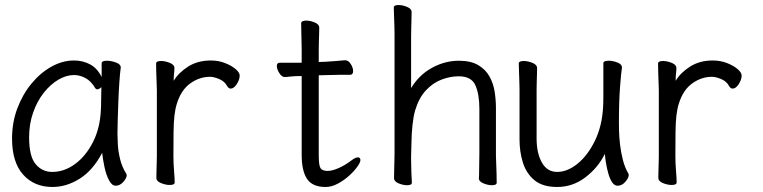

<svg xmlns="http://www.w3.org/2000/svg" viewBox="-20 -727 3040 765"><path d="M461 -457Q458 -435 455.5 -398.5Q453 -362 451.5 -321.5Q450 -281 449 -246Q448 -211 448 -193Q448 -179 449.5 -151.5Q451 -124 458.5 -93Q466 -62 483 -35Q485 -31 485 -29Q485 -18 471.5 -2.5Q458 13 441 13Q426 13 414.5 -8.5Q403 -30 396.5 -60.5Q390 -91 387 -118Q350 -48 297.5 -15Q245 18 189 18Q116 18 72 -31.5Q28 -81 28 -175Q28 -239 49 -295Q70 -351 105.5 -394Q141 -437 185 -461.5Q229 -486 275 -486Q310 -486 339 -470.5Q368 -455 385 -420V-475Q385 -485 406 -485Q423 -485 442 -478Q461 -471 461 -459ZM384 -380Q375 -371 367 -371Q363 -371 360 -375Q343 -404 320.5 -416Q298 -428 275 -428Q244 -428 212.5 -409.5Q181 -391 154.5 -357.5Q128 -324 112 -278.5Q96 -233 96 -180Q96 -104 122 -73Q148 -42 188 -42Q236 -42 279 -73.5Q322 -105 350.5 -161Q379 -217 382 -291Q383 -305 383 -330Q383 -355 384 -380Z M605 -367Q605 -377 604 -398Q603 -419 602.5 -441Q602 -463 602 -474Q602 -484 622 -484Q638 -484 656.5 -476.5Q675 -469 675 -456Q675 -446 673.5 -434Q672 -422 672 -405Q692 -438 730 -462Q768 -486 820 -486Q850 -486 876 -476Q902 -466 918.5 -452Q935 -438 935 -426Q935 -410 923.5 -392Q912 -374 899 -374Q891 -374 885 -384Q875 -403 853.5 -412Q832 -421 817 -421Q775 -421 738.5 -395Q702 -369 685 -315Q678 -293 675 -266Q672 -239 671.5 -201Q671 -163 671 -106Q671 -75 673.5 -46Q676 -17 676 0Q676 10 656 10Q640 10 621.5 2.5Q603 -5 603 -18Q603 -26 603.5 -44.5Q604 -63 604.5 -81Q605 -99 605 -106Z M1182 -424H1178Q1156 -424 1143 -422.5Q1130 -421 1116 -420H1115Q1103 -420 1093 -435.5Q1083 -451 1083 -464Q1083 -477 1095 -477H1182V-528Q1182 -538 1181.5 -559Q1181 -580 1180.5 -602Q1180 -624 1180 -635Q1180 -640 1186 -642.5Q1192 -645 1200 -645Q1216 -645 1234 -637.5Q1252 -630 1252 -617Q1252 -609 1251.5 -592.5Q1251 -576 1250.5 -558Q1250 -540 1250 -528V-480L1278 -481Q1296 -482 1320 -484Q1344 -486 1354 -487H1355Q1368 -487 1377.5 -472Q1387 -457 1387 -444Q1387 -429 1375 -429Q1365 -429 1337 -429Q1309 -429 1289 -428L1250 -427V-108Q1250 -68 1257 -57Q1264 -46 1286 -46Q1303 -46 1328.5 -57Q1354 -68 1379 -87Q1396 -100 1406 -100Q1416 -100 1416 -89Q1416 -80 1403.5 -62.5Q1391 -45 1370.5 -26.5Q1350 -8 1325.5 5Q1301 18 1277 18Q1225 18 1203.5 -14Q1182 -46 1182 -110Z M1888 -17Q1889 -25 1889 -44Q1889 -63 1889.5 -83.5Q1890 -104 1890 -115V-293Q1890 -352 1874 -387.5Q1858 -423 1808 -423Q1774 -423 1739.5 -410Q1705 -397 1677 -367Q1649 -337 1634 -287Q1627 -262 1623.5 -228.5Q1620 -195 1619.5 -162Q1619 -129 1618 -105V-89Q1618 -65 1619 -42Q1620 -19 1621 1Q1621 11 1602 11Q1586 11 1568 3.5Q1550 -4 1550 -17Q1550 -25 1550.5 -46Q1551 -67 1551.5 -87.5Q1552 -108 1552 -115V-590Q1552 -600 1551.5 -621Q1551 -642 1550 -664Q1549 -686 1549 -697Q1549 -707 1568 -707Q1584 -707 1602 -699.5Q1620 -692 1620 -679Q1620 -671 1619.5 -652Q1619 -633 1618.5 -612.5Q1618 -592 1618 -580V-376Q1650 -429 1701.5 -457Q1753 -485 1808 -485Q1856 -485 1885.5 -467.5Q1915 -450 1930.5 -422Q1946 -394 1951 -361Q1956 -328 1956 -297V-105Q1956 -99 1957 -78Q1958 -57 1958.5 -34Q1959 -11 1959 1Q1959 11 1940 11Q1924 11 1906 3.5Q1888 -4 1888 -16Z M2458 -457Q2455 -439 2450.5 -381Q2446 -323 2446 -237Q2446 -229 2446.5 -205.5Q2447 -182 2450.5 -151Q2454 -120 2462 -89Q2470 -58 2484 -35Q2485 -33 2485 -29Q2485 -18 2471.5 -2.5Q2458 13 2441 13Q2428 13 2419 -0.5Q2410 -14 2404 -35Q2398 -56 2394.5 -77.5Q2391 -99 2390 -114Q2363 -59 2312.5 -20.5Q2262 18 2200 18Q2142 18 2109.5 -9Q2077 -36 2063.5 -79Q2050 -122 2050 -171V-368Q2050 -374 2049.5 -395Q2049 -416 2048 -439.5Q2047 -463 2047 -474Q2047 -484 2067 -484Q2083 -484 2101.5 -476.5Q2120 -469 2120 -456Q2120 -448 2119.5 -431.5Q2119 -415 2118.5 -397.5Q2118 -380 2118 -368V-175Q2118 -117 2139 -79.5Q2160 -42 2200 -42Q2241 -42 2281.5 -75Q2322 -108 2350.5 -166.5Q2379 -225 2383 -301Q2384 -317 2384 -342.5Q2384 -368 2384 -395V-475Q2384 -485 2405 -485Q2422 -485 2440 -478Q2458 -471 2458 -459Z M2605 -367Q2605 -377 2604 -398Q2603 -419 2602.5 -441Q2602 -463 2602 -474Q2602 -484 2622 -484Q2638 -484 2656.5 -476.5Q2675 -469 2675 -456Q2675 -446 2673.5 -434Q2672 -422 2672 -405Q2692 -438 2730 -462Q2768 -486 2820 -486Q2850 -486 2876 -476Q2902 -466 2918.5 -452Q2935 -438 2935 -426Q2935 -410 2923.5 -392Q2912 -374 2899 -374Q2891 -374 2885 -384Q2875 -403 2853.5 -412Q2832 -421 2817 -421Q2775 -421 2738.5 -395Q2702 -369 2685 -315Q2678 -293 2675 -266Q2672 -239 2671.5 -201Q2671 -163 2671 -106Q2671 -75 2673.5 -46Q2676 -17 2676 0Q2676 10 2656 10Q2640 10 2621.5 2.5Q2603 -5 2603 -18Q2603 -26 2603.5 -44.5Q2604 -63 2604.5 -81Q2605 -99 2605 -106Z"/></svg>

Font: Moon Stars Kai HW
Style: Regular
Weight: 400
Designer: GuiWonder
Version: Version 1.101